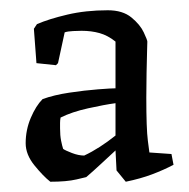

<svg xmlns="http://www.w3.org/2000/svg" viewBox="-20 -672 368 374"><path d="M78 -318Q64 -329 47 -350Q30 -371 30 -393Q30 -419 40 -442.5Q50 -466 63 -479Q85 -487 115 -491.5Q145 -496 171 -498Q197 -500 205 -500V-591Q190 -603 174 -607.5Q158 -612 139 -612Q133 -612 122.5 -611.5Q112 -611 106 -609L93 -549L89 -545L51 -549L46 -616L52 -625Q75 -635 111 -643.5Q147 -652 190 -652Q219 -652 236 -638Q253 -624 260 -609Q267 -594 267 -591Q267 -591 266.5 -573Q266 -555 265.5 -530Q265 -505 265 -482Q265 -421 268 -398Q271 -375 271 -375L314 -372L318 -351Q299 -341 276.5 -332.5Q254 -324 225 -318L207 -340L205 -379L204 -378Q192 -367 177 -353Q162 -339 148 -327Q148 -327 129 -322.5Q110 -318 78 -318ZM144 -369Q159 -376 174.5 -386Q190 -396 205 -408V-471Q183 -468 151.5 -461Q120 -454 98 -443Q97 -438 97 -432.5Q97 -427 97 -422Q97 -408 99 -398Q101 -388 103 -382Q107 -379 120 -374Q133 -369 144 -369Z"/></svg>

Font: Labrada
Style: Regular
Weight: 400
Designer: Mercedes Jáuregui
Foundry: Omnibus-Type Team
Version: Version 1.000; ttfautohint (v1.8.4.7-5d5b)